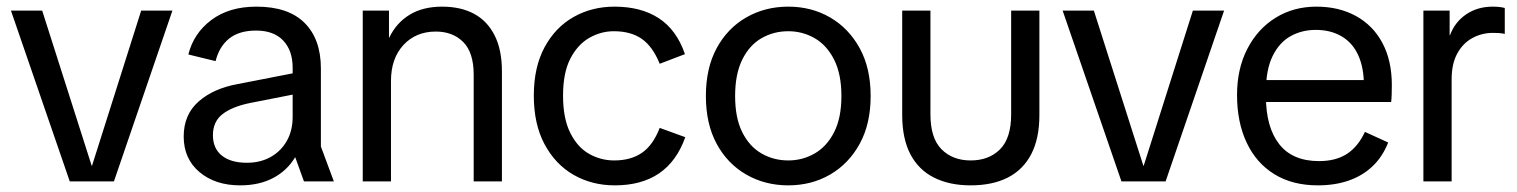

<svg xmlns="http://www.w3.org/2000/svg" viewBox="-20 -546 4568 578"><path d="M190 0 13 -514H107L256 -47H257L405 -514H499L323 0Z M703 12Q628 12 580.5 -28Q533 -68 533 -135Q533 -201 578 -240.5Q623 -280 696 -293L906 -334V-270L733 -236Q679 -225 650 -202.5Q621 -180 621 -139Q621 -99 648 -77.5Q675 -56 723 -56Q764 -56 795 -73.5Q826 -91 843.5 -122Q861 -153 861 -194V-342Q861 -394 832.5 -424Q804 -454 751 -454Q700 -454 670 -430Q640 -406 629 -362L547 -382Q563 -446 616.5 -486Q670 -526 752 -526Q848 -526 897 -477Q946 -428 946 -340V-105L985 0H895L869 -72H868Q844 -32 802 -10Q760 12 703 12Z M1406 0V-321Q1406 -388 1374.5 -419.5Q1343 -451 1292 -451Q1232 -451 1194.5 -410.5Q1157 -370 1157 -302V0H1072V-514H1151V-433H1152Q1173 -477 1213 -501.5Q1253 -526 1311 -526Q1367 -526 1407 -504.5Q1447 -483 1469 -439.5Q1491 -396 1491 -331V0Z M1831 12Q1762 12 1707 -19.5Q1652 -51 1619.5 -111.5Q1587 -172 1587 -258Q1587 -344 1619.5 -404Q1652 -464 1707 -495Q1762 -526 1830 -526Q1910 -526 1963.5 -491Q2017 -456 2042 -383L1966 -354Q1945 -406 1912 -429Q1879 -452 1828 -452Q1789 -452 1754 -432Q1719 -412 1697 -369.5Q1675 -327 1675 -258Q1675 -189 1697 -145.5Q1719 -102 1754 -82.5Q1789 -63 1829 -63Q1879 -63 1912.5 -86Q1946 -109 1966 -161L2043 -133Q2017 -60 1964 -24Q1911 12 1831 12Z M2353 12Q2283 12 2226.5 -20.5Q2170 -53 2137.5 -113Q2105 -173 2105 -257Q2105 -341 2137.5 -401Q2170 -461 2226.5 -493.5Q2283 -526 2353 -526Q2423 -526 2479 -493.5Q2535 -461 2568 -401Q2601 -341 2601 -257Q2601 -173 2568 -113Q2535 -53 2479 -20.5Q2423 12 2353 12ZM2353 -63Q2396 -63 2432.5 -84Q2469 -105 2491 -148Q2513 -191 2513 -257Q2513 -323 2491 -366.5Q2469 -410 2432.5 -431Q2396 -452 2353 -452Q2309 -452 2272.5 -431Q2236 -410 2214.5 -366.5Q2193 -323 2193 -257Q2193 -191 2214.5 -148Q2236 -105 2272.5 -84Q2309 -63 2353 -63Z M2902 12Q2838 12 2791.5 -11.5Q2745 -35 2720.5 -82Q2696 -129 2696 -200V-514H2781V-202Q2781 -130 2814.5 -96.5Q2848 -63 2902 -63Q2957 -63 2990.5 -96.5Q3024 -130 3024 -202V-514H3109V-200Q3109 -129 3084.5 -82Q3060 -35 3014 -11.5Q2968 12 2902 12Z M3356 0 3179 -514H3273L3422 -47H3423L3571 -514H3665L3489 0Z M3947 12Q3871 12 3816.5 -21.5Q3762 -55 3733 -116.5Q3704 -178 3704 -260Q3704 -339 3735 -399Q3766 -459 3820 -492.5Q3874 -526 3943 -526Q4011 -526 4062.5 -497.5Q4114 -469 4142 -416Q4170 -363 4170 -290Q4170 -275 4169.5 -261Q4169 -247 4168 -239H3753V-305H4117L4086 -288Q4086 -342 4069 -379.5Q4052 -417 4019 -436.5Q3986 -456 3941 -456Q3899 -456 3865 -437Q3831 -418 3811 -377Q3791 -336 3791 -271V-256Q3791 -163 3831 -112Q3871 -61 3951 -61Q4001 -61 4034.5 -82.5Q4068 -104 4089 -149L4159 -117Q4142 -74 4112 -45.5Q4082 -17 4040.5 -2.5Q3999 12 3947 12Z M4265 0V-514H4344V-440H4345Q4360 -480 4394 -503Q4428 -526 4474 -526Q4484 -526 4493.5 -525Q4503 -524 4510 -522V-444Q4500 -446 4492 -446.5Q4484 -447 4474 -447Q4441 -447 4412.5 -431.5Q4384 -416 4367 -385Q4350 -354 4350 -307V0Z"/></svg>

Font: TikTok Sans 24pt
Style: Regular
Weight: 400
Version: Version 4.000